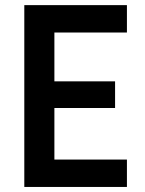

<svg xmlns="http://www.w3.org/2000/svg" viewBox="-20 -740 574 760"><path d="M76.2 -719.7H482.4V-611.3H195.3V-418H435.5V-312.5H195.3V-108.4H482.4V0H76.2Z"/></svg>

Font: Reddit Sans Strawberry SemiBold
Style: Regular
Weight: 600
Designer: Stephen Hutchings
Foundry: Reddit
Version: Version 1.013